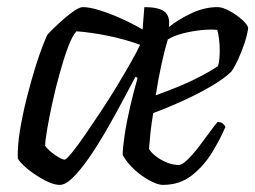

<svg xmlns="http://www.w3.org/2000/svg" viewBox="-20 -520 718 540"><path d="M148 0Q133 0 114 -9Q95 -18 76 -31Q57 -44 44.5 -56.5Q32 -69 30 -75Q29 -111 36.5 -155.5Q44 -200 55.5 -245.5Q67 -291 79 -329.5Q91 -368 101 -393.5Q111 -419 114 -423Q120 -430 133 -442.5Q146 -455 161.5 -468.5Q177 -482 191 -491Q205 -500 213 -500Q231 -500 259 -491.5Q287 -483 319.5 -468.5Q352 -454 381 -437L386 -500Q426 -500 442.5 -487.5Q459 -475 455 -444Q481 -465 518 -482.5Q555 -500 592 -500Q606 -500 626 -489Q646 -478 661.5 -464Q677 -450 678 -441Q675 -420 667 -396.5Q659 -373 649.5 -352.5Q640 -332 631 -319Q612 -300 576.5 -279Q541 -258 497.5 -238Q454 -218 411 -202Q406 -173 403.5 -150Q401 -127 399 -101Q405 -91 418.5 -80.5Q432 -70 449 -63Q466 -56 483 -56Q492 -56 507.5 -71Q523 -86 539 -107Q555 -128 569.5 -148Q584 -168 592 -177Q601 -177 606.5 -172.5Q612 -168 614 -163Q600 -130 577 -92Q554 -54 520 -27Q486 0 438 0Q427 0 411.5 -7Q396 -14 379 -26Q362 -38 348 -53Q334 -68 325 -84Q325 -103 330.5 -140Q336 -177 346 -220Q356 -263 367 -301L361 -304Q343 -270 321 -229Q299 -188 275.5 -147.5Q252 -107 228.5 -73.5Q205 -40 184.5 -20Q164 0 148 0ZM162 -71Q166 -71 181 -89Q196 -107 217 -137.5Q238 -168 262 -204Q286 -240 308 -276.5Q330 -313 348 -344.5Q366 -376 374 -394Q330 -410 283 -419.5Q236 -429 195 -432Q183 -419 171 -386.5Q159 -354 147.5 -312.5Q136 -271 127 -229.5Q118 -188 112.5 -155.5Q107 -123 107 -110Q116 -97 135 -84Q154 -71 162 -71ZM418 -252Q452 -264 484.5 -277.5Q517 -291 545.5 -306Q574 -321 593 -334Q596 -343 597 -355Q598 -367 598 -378Q598 -395 596 -410.5Q594 -426 591 -436Q570 -438 543.5 -435Q517 -432 492.5 -425.5Q468 -419 452 -409Q443 -380 434 -338.5Q425 -297 418 -252Z"/></svg>

Font: Texturina 12pt Light
Style: Italic
Weight: 300
Italic angle: -11°
Designer: Guillermo Torres Carreño
Foundry: Omnibus-Type
Version: Version 1.002